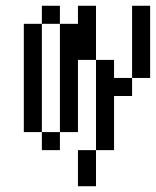

<svg xmlns="http://www.w3.org/2000/svg" viewBox="-20 -520 540 665"><path d="M187.5 -437.5H125V-500H187.5ZM62.5 -437.5H125V-62.5H62.5ZM125 -62.5H187.5V0H125ZM187.5 -437.5H250V-500H312.5V-312.5H250V-62.5H187.5ZM250 0H312.5V125H250ZM312.5 -312.5H375V-250H437.5V-187.5H375V0H312.5ZM437.5 -500H500V-250H437.5Z"/></svg>

Font: 寒蝉点阵体 16px
Style: Regular
Weight: 400
Designer: Designed by Warren2060
Foundry: ChillType
Version: Version 1.000